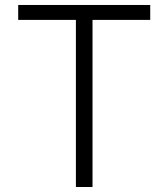

<svg xmlns="http://www.w3.org/2000/svg" viewBox="-20 -747 672 767"><path d="M52.7 -667.5V-727.1H580.1V-667.5H349.6V0H283.2V-667.5Z"/></svg>

Font: Interop Light
Style: Regular
Weight: 300
Designer: Rasmus Andersson, Google, Jang Haemin
Foundry: jhaemin
Version: Version 1.007